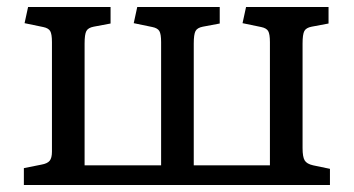

<svg xmlns="http://www.w3.org/2000/svg" viewBox="-20 -527 1008 547"><path d="M48 0V-48L98 -58Q115 -61 121.5 -69Q128 -77 128 -95V-407Q128 -430 123 -438.5Q118 -447 103 -450L50 -461L60 -507H295V-460L247 -451Q231 -448 226 -438.5Q221 -429 221 -403V-56H439V-407Q439 -430 434 -438.5Q429 -447 414 -450L361 -461L371 -507H606V-460L558 -451Q542 -448 537 -438.5Q532 -429 532 -403V-56H749V-407Q749 -430 744 -438.5Q739 -447 724 -450L671 -461L681 -507H916V-460L868 -451Q852 -448 847 -438.5Q842 -429 842 -403V-105Q842 -80 848 -70Q854 -60 872 -56L920 -46V0Z"/></svg>

Font: Literata 12pt
Style: Regular
Weight: 400
Designer: Latin by Veronika Burian and Jose Scaglione. Greek by Irene Vlachou. Cyrillic by Vera Evstafieva.
Foundry: TypeTogether
Version: Version 3.002